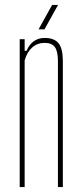

<svg xmlns="http://www.w3.org/2000/svg" viewBox="-20 -759 333 779"><path d="M60 0V-600H80V-553H88Q98 -578 116.8 -591.5Q135.5 -605 161 -605Q200 -605 217.2 -584Q234.5 -563 235 -514V0H215V-514Q214.5 -552.5 202 -568.8Q189.5 -585 161 -585Q132 -585 111 -566.8Q90 -548.5 80 -514V0ZM136.5 -640 191.5 -739H215.5L160.5 -640Z"/></svg>

Font: Big Shoulders Thin
Style: Regular
Weight: 100
Designer: Patric King
Foundry: XO Type Co
Version: Version 2.002